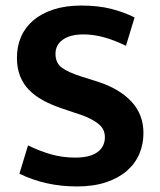

<svg xmlns="http://www.w3.org/2000/svg" viewBox="-20 -661 576 692"><path d="M273 -641Q334 -641 381 -629Q428 -617 465 -598L434 -496Q393 -516 355 -526.5Q317 -537 281 -537Q233 -537 206.5 -518Q180 -499 180 -467Q180 -434 203 -417Q226 -400 277 -384L337 -365Q412 -340 454.5 -294Q497 -248 497 -181Q497 -141 482 -106Q467 -71 437 -45Q407 -19 362 -4Q317 11 257 11Q144 11 50 -35L81 -137Q124 -116 165 -104.5Q206 -93 251 -93Q304 -93 331 -112.5Q358 -132 358 -167Q358 -179 353.5 -190.5Q349 -202 337 -212.5Q325 -223 304.5 -233.5Q284 -244 251 -254L198 -272Q163 -284 134 -300Q105 -316 84.5 -337Q64 -358 52.5 -386.5Q41 -415 41 -453Q41 -494 56 -528.5Q71 -563 100.5 -588Q130 -613 173.5 -627Q217 -641 273 -641Z"/></svg>

Font: Mukta
Style: Bold
Weight: 700
Designer: Girish Dalvi and Yashodeep Gholap
Foundry: Ek Type
Version: Version 2.538;PS 1.002;hotconv 16.6.51;makeotf.lib2.5.65220;